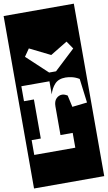

<svg xmlns="http://www.w3.org/2000/svg" viewBox="-128 -972 696 1239"><g transform="rotate(-10 220.0 -352.0)"><path d="M-10 213V-917H450V213ZM261 -507 396 -633 361 -684 249 -616 114 -683 80 -634 216 -507ZM314 -457Q268 -457 243.5 -430.5Q219 -404 208 -365V-451H24V-353H89V-97H29V0H298V-97H218V-285Q218 -318 234.5 -335Q251 -352 273 -352Q288 -352 308 -340L325 -263L423 -274L403 -432Q380 -446 356.5 -451.5Q333 -457 314 -457Z"/></g></svg>

Font: Zilla Slab Highlight
Style: Bold
Weight: 700
Designer: Typotheque Type Foundry
Foundry: Typotheque type foundry
Version: Version 1.1; 2017; ttfautohint (v1.6)